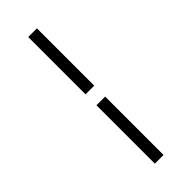

<svg xmlns="http://www.w3.org/2000/svg" viewBox="-352 -883 1205 1205"><g transform="rotate(-45 250.0 -281.0)"><path d="M210.9 -334V-842.8H288.1V-334ZM210.9 281.2V-237.3H288.1V281.2Z"/></g></svg>

Font: GenEi Gothic M SemiBold
Style: Regular
Weight: 500
Designer: o_tamon (Modified); [Source Han Sans]
Ryoko NISHIZUKA  (kana & ideographs); Paul D. Hunt (Latin, Greek & Cyrillic); Wenl
Version: Version 1.1a;Original Version 1.004